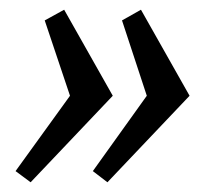

<svg xmlns="http://www.w3.org/2000/svg" viewBox="-20 -446 452 395"><path d="M43 -71 12 -94 124 -249 72 -404 112 -426 212 -249ZM201 -71 171 -94 282 -249 231 -404 270 -426 370 -249Z"/></svg>

Font: Manuale
Style: Italic
Weight: 400
Italic angle: -11°
Designer: Eduardo Tunni / Pablo Cosgaya
Foundry: Eduardo Tunni / Pablo Cosgaya
Version: Version 1.002